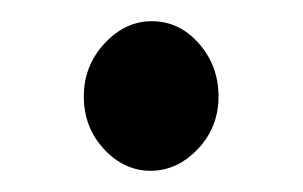

<svg xmlns="http://www.w3.org/2000/svg" viewBox="-20 -139 286 181"><path d="M186 -48Q186 -19 166.5 1.5Q147 22 122 22Q97 22 78 1.5Q59 -19 59 -48Q59 -77 78.5 -98Q98 -119 123 -119Q149 -119 167.5 -98Q186 -77 186 -48Z"/></svg>

Font: Sumana
Style: Regular
Weight: 400
Designer: Cyreal, Alexei Vanyashin (Devanagari), Olga Karpushina (Latin)
Foundry: Cyreal
Version: Version 1.015;PS 001.015;hotconv 1.0.70;makeotf.lib2.5.58329